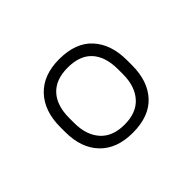

<svg xmlns="http://www.w3.org/2000/svg" viewBox="-73 -811 512 512"><g transform="rotate(-45 183.0 -555.0)"><path d="M183 -416Q123 -416 90 -450.5Q57 -485 57 -545V-564Q57 -624 90 -659Q123 -694 183 -694Q245 -694 277 -659Q309 -624 309 -564V-545Q309 -485 277 -450.5Q245 -416 183 -416ZM183 -447Q228 -447 251.5 -473.5Q275 -500 275 -545V-564Q275 -611 252 -636.5Q229 -662 183 -662Q138 -662 114.5 -636.5Q91 -611 91 -564V-545Q91 -500 114.5 -473.5Q138 -447 183 -447Z"/></g></svg>

Font: Sofia Sans Semi Condensed ExtraLight
Style: Regular
Weight: 250
Version: Version 4.100